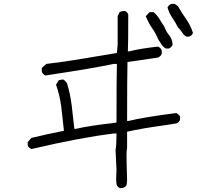

<svg xmlns="http://www.w3.org/2000/svg" viewBox="-20 -867 1040 997"><path d="M962 -677H947Q934 -685 925.5 -699Q917 -713 904 -725Q891 -751 874.5 -775Q858 -799 850 -828Q856 -842 870 -847H887L904 -835Q923 -801 946.5 -768Q970 -735 982 -696Q977 -682 962 -677ZM856 -615H841Q827 -623 819 -636Q811 -649 802 -662Q790 -692 769.5 -721.5Q749 -751 737 -783L757 -804H777Q796 -789 808 -768.5Q820 -748 833 -729Q842 -704 859 -683Q876 -662 876 -634Q869 -619 856 -615ZM603 110Q590 105 585 90L583 63L585 16L580 -89Q585 -110 585 -174H573Q398 -153 143 -93Q124 -103 124 -114V-129L143 -151Q227 -171 312 -188Q312 -194 298 -314Q290 -374 271 -427L283 -448Q291 -454 309 -454Q314 -452 325 -439L328 -435Q345 -379 352.5 -318.5Q360 -258 366 -198H374Q441 -214 583 -230L585 -236Q585 -468 587 -535H569Q474 -514 216 -475Q202 -481 197 -495V-514L220 -535Q314 -546 405 -561.5Q496 -577 587 -592L591 -636V-783L601 -804Q612 -810 627 -810Q641 -807 646 -791Q646 -636 644 -600H650Q708 -615 800 -625Q815 -619 820 -605V-588Q815 -574 800 -568L642 -545Q640 -468 640 -239H648Q723 -258 895 -280Q911 -272 915 -261V-245Q911 -232 895 -226L831 -216Q714 -200 640 -183V-101Q637 -84 637 -64Q637 -26 640 69Q639 79 638 88.5Q637 98 628 104Q619 110 603 110Z"/></svg>

Font: Yozai
Style: Regular
Weight: 400
Designer: LXGW / Y.OzVox
Foundry: LXGW / Y.OzVox
Version: Version 0.861;October 22, 2024